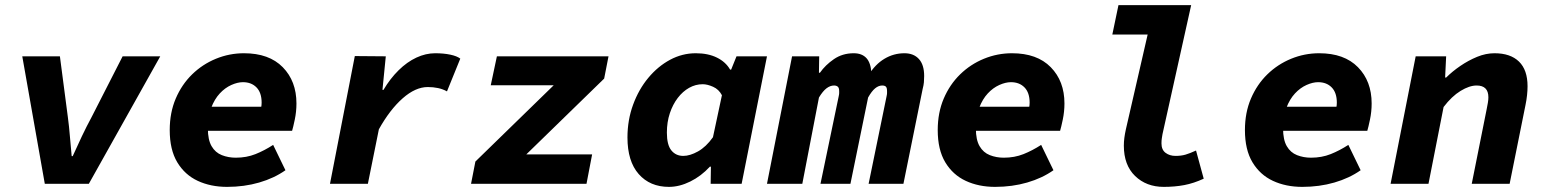

<svg xmlns="http://www.w3.org/2000/svg" viewBox="-20 -718 6040 750"><path d="M155 0 67 -498H214L245 -261Q250 -224 253 -186Q256 -148 260 -108H264Q281 -146 299.5 -185Q318 -224 338 -261L459 -498H606L327 0Z M867 12Q803 12 752.5 -11.5Q702 -35 672.5 -84Q643 -133 643 -210Q643 -278 666.5 -333Q690 -388 730.5 -427.5Q771 -467 823.5 -488.5Q876 -510 933 -510Q1031 -510 1084.5 -455.5Q1138 -401 1138 -314Q1138 -282 1131.5 -251Q1125 -220 1121 -207H754L770 -301H1037L996 -279Q998 -288 1000 -297.5Q1002 -307 1002 -317Q1002 -356 982 -376.5Q962 -397 929 -397Q908 -397 883.5 -386Q859 -375 838.5 -353Q818 -331 805 -297Q792 -263 792 -216Q792 -172 806.5 -147Q821 -122 846.5 -112Q872 -102 901 -102Q943 -102 978 -116Q1013 -130 1047 -152L1095 -53Q1051 -22 992.5 -5Q934 12 867 12Z M1269 0 1366 -499 1487 -498 1474 -367H1478Q1504 -411 1537 -443.5Q1570 -476 1606.5 -493Q1643 -510 1680 -510Q1713 -510 1739 -504.5Q1765 -499 1778 -489L1726 -361Q1710 -370 1691 -374Q1672 -378 1651 -378Q1603 -378 1553 -334Q1503 -290 1460 -213L1417 0Z M1820 0 1837 -87 2143 -385H1897L1921 -498H2357L2340 -411L2036 -115H2293L2271 0Z M2593 12Q2519 12 2475 -38Q2431 -88 2431 -181Q2431 -249 2453 -309Q2475 -369 2512.5 -414Q2550 -459 2597.5 -484.5Q2645 -510 2698 -510Q2746 -510 2780.5 -493Q2815 -476 2832 -446H2836L2857 -498H2976L2877 0H2756L2757 -67H2753Q2719 -30 2676.5 -9Q2634 12 2593 12ZM2649 -109Q2675 -109 2706.5 -126.5Q2738 -144 2765 -182L2800 -346Q2788 -369 2765.5 -379Q2743 -389 2725 -389Q2697 -389 2672 -375Q2647 -361 2627.5 -335.5Q2608 -310 2596.5 -275.5Q2585 -241 2585 -200Q2585 -152 2602.5 -130.5Q2620 -109 2649 -109Z M2976 0 3074 -498H3180L3179 -434H3183Q3204 -464 3237.5 -487Q3271 -510 3315 -510Q3347 -510 3364.5 -491Q3382 -472 3384 -431L3373 -425Q3399 -467 3435 -488.5Q3471 -510 3513 -510Q3549 -510 3569.5 -487.5Q3590 -465 3590 -421Q3590 -408 3589 -396.5Q3588 -385 3584 -370L3509 0H3373L3443 -341Q3445 -350 3445 -354Q3445 -358 3445 -362Q3445 -375 3440.5 -379.5Q3436 -384 3426 -384Q3412 -384 3398.5 -373Q3385 -362 3371 -337L3302 0H3185L3256 -341Q3258 -350 3258 -354Q3258 -358 3258 -362Q3258 -375 3252.5 -379.5Q3247 -384 3238 -384Q3223 -384 3208.5 -373Q3194 -362 3179 -337L3114 0Z M3867 12Q3803 12 3752.5 -11.5Q3702 -35 3672.5 -84Q3643 -133 3643 -210Q3643 -278 3666.5 -333Q3690 -388 3730.5 -427.5Q3771 -467 3823.5 -488.5Q3876 -510 3933 -510Q4031 -510 4084.5 -455.5Q4138 -401 4138 -314Q4138 -282 4131.5 -251Q4125 -220 4121 -207H3754L3770 -301H4037L3996 -279Q3998 -288 4000 -297.5Q4002 -307 4002 -317Q4002 -356 3982 -376.5Q3962 -397 3929 -397Q3908 -397 3883.5 -386Q3859 -375 3838.5 -353Q3818 -331 3805 -297Q3792 -263 3792 -216Q3792 -172 3806.5 -147Q3821 -122 3846.5 -112Q3872 -102 3901 -102Q3943 -102 3978 -116Q4013 -130 4047 -152L4095 -53Q4051 -22 3992.5 -5Q3934 12 3867 12Z M4526 12Q4458 12 4414 -30.5Q4370 -73 4370 -149Q4370 -164 4372 -179.5Q4374 -195 4378 -213L4463 -583H4325L4349 -698H4633L4521 -194Q4520 -187 4518.5 -178.5Q4517 -170 4517 -158Q4517 -133 4533 -121Q4549 -109 4572 -109Q4594 -109 4611 -114Q4628 -119 4652 -130L4682 -20Q4643 -2 4606 5Q4569 12 4526 12Z M5067 12Q5003 12 4952.5 -11.5Q4902 -35 4872.5 -84Q4843 -133 4843 -210Q4843 -278 4866.5 -333Q4890 -388 4930.5 -427.5Q4971 -467 5023.5 -488.5Q5076 -510 5133 -510Q5231 -510 5284.5 -455.5Q5338 -401 5338 -314Q5338 -282 5331.5 -251Q5325 -220 5321 -207H4954L4970 -301H5237L5196 -279Q5198 -288 5200 -297.5Q5202 -307 5202 -317Q5202 -356 5182 -376.5Q5162 -397 5129 -397Q5108 -397 5083.5 -386Q5059 -375 5038.5 -353Q5018 -331 5005 -297Q4992 -263 4992 -216Q4992 -172 5006.5 -147Q5021 -122 5046.5 -112Q5072 -102 5101 -102Q5143 -102 5178 -116Q5213 -130 5247 -152L5295 -53Q5251 -22 5192.5 -5Q5134 12 5067 12Z M5412 0 5510 -498H5629L5625 -415H5629Q5653 -439 5684.5 -460.5Q5716 -482 5750 -496Q5784 -510 5818 -510Q5880 -510 5913.5 -477.5Q5947 -445 5947 -381Q5947 -365 5945 -346Q5943 -327 5939 -308L5877 0H5729L5787 -290Q5790 -305 5792 -316.5Q5794 -328 5794 -338Q5794 -361 5782.5 -372.5Q5771 -384 5748 -384Q5720 -384 5685.5 -363Q5651 -342 5619 -300L5560 0Z"/></svg>

Font: Source Code Pro ExtraLight ExtraBold
Style: Italic
Weight: 800
Italic angle: -11°
Monospace: yes
Version: Version 1.016;hotconv 1.0.116;makeotfexe 2.5.65601